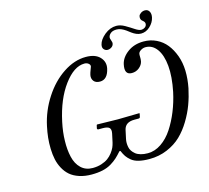

<svg xmlns="http://www.w3.org/2000/svg" viewBox="-117 -969 1219 1118"><g transform="rotate(-15 492.5 -409.5)"><path d="M478 -188Q482.9 -211.9 472.7 -221.9Q462.4 -231.9 433.1 -231.9H406.2Q403.3 -231.9 401.4 -234.4Q399.4 -236.8 399.9 -240.2L404.3 -258.8L406.7 -261.2Q493.2 -258.8 532.2 -258.8L661.6 -261.2L663.1 -258.8L659.2 -240.2Q657.7 -231.9 649.4 -231.9H623.5Q568.8 -231.9 559.1 -188L547.9 -136.2Q545.4 -124.5 545.4 -112.8Q545.4 -101.1 547.9 -87.9Q550.3 -74.7 557.9 -63.5Q565.4 -52.2 576.9 -43Q588.4 -33.7 607.2 -28.3Q626 -22.9 649.9 -22.9Q692.4 -22.9 731.2 -49.3Q770 -75.7 799.1 -119.9Q828.1 -164.1 849.6 -217.3Q871.1 -270.5 883.8 -329.1Q901.9 -418 896 -483.4Q890.1 -548.8 863.5 -585.9Q836.9 -623 795.4 -623Q780.8 -623 767.3 -614.7Q753.9 -606.4 751.5 -596.2Q750 -589.4 750.7 -576.2Q751.5 -563 749 -549.8Q744.6 -529.3 725.6 -513.7Q706.5 -498 680.7 -498Q634.3 -498 647.9 -560.1Q656.7 -599.6 696.5 -628.9Q736.3 -658.2 793 -658.2Q834.5 -658.2 869.6 -641.1Q904.8 -624 929 -593.8Q953.1 -563.5 968.3 -522Q983.4 -480.5 984.9 -431.2Q986.3 -381.8 975.6 -327.1Q965.3 -278.3 948.7 -233.2Q932.1 -188 904.5 -142.3Q877 -96.7 842.3 -63.2Q807.6 -29.8 757.8 -8.8Q708 12.2 650.4 12.2Q613.3 12.2 586.4 5.6Q559.6 -1 543 -14.6Q526.4 -28.3 516.8 -42.2Q507.3 -56.2 498.5 -77.1H492.2Q474.1 -56.2 458.7 -42.2Q443.4 -28.3 420.9 -14.6Q398.4 -1 368.9 5.6Q339.4 12.2 302.2 12.2Q260.7 12.2 227.8 1.2Q194.8 -9.8 173.3 -28.3Q151.9 -46.9 137.5 -73.5Q123 -100.1 116.7 -129.6Q110.4 -159.2 109.4 -193.6Q108.4 -228 111.8 -260.7Q115.2 -293 122.6 -327.1Q141.6 -416.5 191.4 -492.7Q240.7 -568.8 308.3 -613.5Q376 -658.2 444.8 -658.2Q501.5 -658.2 529.1 -628.9Q556.6 -599.6 547.9 -560.1Q534.2 -498 488.8 -498Q462.9 -498 451.2 -513.4Q439.5 -528.8 443.8 -549.8Q446.8 -563 452.1 -576.2Q458 -589.8 459.5 -596.2Q461.9 -606.4 451.9 -614.7Q441.9 -623 427.2 -623Q363.8 -623 303.2 -541Q242.7 -459.5 214.8 -329.1Q202.1 -270 201.2 -217.3Q199.7 -164.1 210 -119.9Q220.2 -75.7 247.8 -49.3Q275.4 -22.9 317.9 -22.9Q346.7 -22.9 370.8 -30.8Q395 -38.6 410.9 -50.3Q426.8 -62 439 -77.9Q451.2 -93.8 457.5 -107.9Q463.4 -121.6 466.8 -136.2ZM663.1 -787.1Q687.5 -787.1 713.9 -772Q740.2 -756.8 762.5 -741.9Q784.7 -727.1 799.3 -727.1Q810.5 -727.1 820.1 -733.6Q829.6 -740.2 831.5 -750Q833 -757.3 830.6 -762.7Q828.1 -768.1 824.2 -771.5L815.4 -779.3Q811 -783.2 809.1 -790Q807.1 -796.9 809.1 -806.2Q810.5 -814.5 822 -822.8Q833.5 -831.1 847.7 -831.1Q865.2 -831.1 873.5 -816.4Q881.8 -801.8 877 -779.8Q870.6 -751 846.4 -728.5Q822.3 -706.1 792 -706.1Q777.8 -706.1 763.7 -712.2Q749.5 -718.3 737.3 -727.5L713.9 -745.1Q701.7 -753.9 687.7 -760Q673.8 -766.1 659.7 -766.1Q636.2 -766.1 624 -756.3Q611.8 -746.6 609.4 -734.9Q607.4 -726.6 612.8 -713.4Q618.2 -700.2 616.2 -691.9Q613.8 -679.7 602.8 -672.4Q591.8 -665 579.6 -665Q566.4 -665 557.4 -675.3Q548.3 -685.5 552.2 -703.1Q558.6 -732.4 591.8 -759.8Q625.5 -787.1 663.1 -787.1Z"/></g></svg>

Font: Linux Biolinum G
Style: Italic
Weight: 400
Italic angle: -12°
Designer: Philipp H. Poll
Foundry: Philipp H. Poll
Version: Version 0.5.1